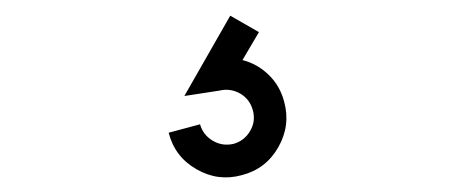

<svg xmlns="http://www.w3.org/2000/svg" viewBox="-20 -46 594 251"><path d="M296 183Q265 191.5 236.8 175.2Q208.5 159 200.5 127.5L241.5 116.5Q245.5 130.5 258.2 138Q271 145.5 285.5 142Q299.5 138 307 125.2Q314.5 112.5 310.5 98Q306.5 83.5 293.8 76.2Q281 69 266.5 72.5L221 79.5L281 -25.5L318.5 -4L297 32.5Q316.5 37.5 331.2 51.8Q346 66 351.5 87Q360 118 343.8 146.5Q327.5 175 296 183Z"/></svg>

Font: Urbanist Light
Style: Regular
Weight: 300
Designer: Corey Hu
Foundry: Corey Hu
Version: Version 1.330; ttfautohint (v1.8.4.7-5d5b)